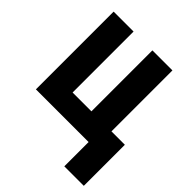

<svg xmlns="http://www.w3.org/2000/svg" viewBox="-250 -869 1247 1247"><g transform="rotate(45 373.5 -245.5)"><path d="M607 -154V-714H423V-154H250V-714H67V0H551V223H730V-154Z"/></g></svg>

Font: Noto Sans UI SemiCondensed Black
Style: Regular
Weight: 900
Width: 4
Designer: Monotype Design Team
Foundry: Monotype Imaging Inc.
Version: 1.001